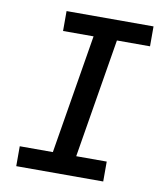

<svg xmlns="http://www.w3.org/2000/svg" viewBox="-82 -805 765 874"><g transform="rotate(10 300.0 -367.5)"><path d="M52 0V-92H205L296 -643H155V-735H557V-643H404L313 -92H454V0Z"/></g></svg>

Font: Iosevka Curly SmBdEx
Style: Italic
Weight: 600
Width: 7
Italic angle: -9°
Monospace: yes
Designer: Belleve Invis
Foundry: Belleve Invis
Version: Version 11.1.0; ttfautohint (v1.8.3)